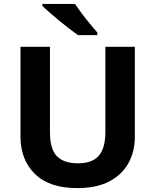

<svg xmlns="http://www.w3.org/2000/svg" viewBox="-20 -954 796 984"><path d="M671 -252Q671 -178 638.5 -118.5Q606 -59 540.5 -24.5Q475 10 375 10Q233 10 159 -62.5Q85 -135 85 -254V-714H236V-277Q236 -189 272 -153Q308 -117 379 -117Q453 -117 486.5 -156Q520 -195 520 -278V-714H671ZM364 -934Q379 -912 399.5 -884.5Q420 -857 441.5 -831.5Q463 -806 479 -787V-774H380Q361 -787 335.5 -806.5Q310 -826 283.5 -848Q257 -870 234 -890Q211 -910 197 -924V-934Z"/></svg>

Font: Noto Sans Cham
Style: Regular
Weight: 400
Designer: Monotype Design Team
Foundry: Monotype Imaging Inc.
Version: Version 2.002